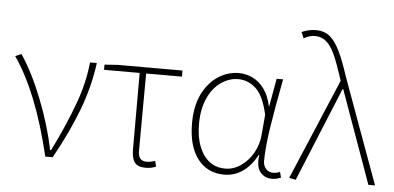

<svg xmlns="http://www.w3.org/2000/svg" viewBox="-54 -915 2126 1036"><g transform="rotate(5 1009.5 -397.0)"><path d="M13 -526 46 -540Q109 -446 163.5 -307.5Q218 -169 245 -37H250Q319 -176 363.5 -296.5Q408 -417 418 -527H455Q438 -397 389.5 -269.5Q341 -142 262 0H222Q141 -341 13 -526Z M690 -81V-494H497V-522L569 -527H919V-494H725Q723 -212 723 -75Q723 -47 734 -33.5Q745 -20 769 -20Q789 -20 815 -28L822 2Q798 13 766 13Q724 13 707 -9Q690 -31 690 -81Z M995 -249Q995 -341 1027 -407Q1059 -471 1111 -505.5Q1163 -540 1224 -540Q1261 -540 1296 -524Q1333 -507 1360.5 -470Q1388 -433 1400 -376H1402L1429 -527H1464Q1434 -371 1417 -261Q1400 -151 1400 -79Q1400 -53 1415.5 -36.5Q1431 -20 1453 -20Q1473 -20 1491 -28L1499 2Q1475 13 1450 13Q1415 13 1392 -10.5Q1369 -34 1369 -77Q1369 -91 1372 -109H1369Q1301 13 1191 13Q1101 13 1048 -55.5Q995 -124 995 -249ZM1375 -222 1384 -328Q1362 -428 1320 -467.5Q1278 -507 1223 -507Q1175 -507 1131 -477Q1086 -446 1059.5 -387.5Q1033 -329 1033 -249Q1033 -144 1076 -82Q1119 -20 1194 -20Q1239 -20 1279 -47.5Q1319 -75 1345 -121Q1371 -167 1375 -222Z M1543 0 1774 -546 1765 -574Q1741 -647 1721.5 -689Q1702 -731 1676.5 -753Q1651 -775 1616 -775Q1585 -775 1555 -757L1541 -790Q1577 -807 1619 -807Q1665 -807 1696 -780Q1725 -754 1749 -704Q1773 -654 1799 -574L2008 0H1972L1792 -502H1788L1579 7Z"/></g></svg>

Font: Merged Yaku Han JP Thin
Style: Regular
Weight: 250
Designer: Ryoko NISHIZUKA 西塚涼子 (kana, bopomofo & ideographs); Paul D. Hunt (Latin, Greek & Cyrillic); Sandoll Communications 산돌커뮤니
Foundry: Adobe
Version: Version 2.004